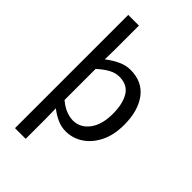

<svg xmlns="http://www.w3.org/2000/svg" viewBox="-270 -802 1097 1097"><g transform="rotate(45 278.5 -253.5)"><path d="M81.1 203.6V-711.4H167.5V-519L166 -437Q198.2 -462.4 235.8 -480.7Q273.4 -499 312.5 -499Q408.2 -499 458.7 -431.4Q509.3 -363.8 509.3 -251Q509.3 -168 479.7 -109.1Q450.2 -50.3 402.3 -19Q354.5 12.2 298.8 12.2Q263.7 12.2 231.2 -2Q198.7 -16.1 166 -41.5L167.5 40.5V203.6ZM283.7 -61Q342.3 -61 380.6 -111.1Q418.9 -161.1 418.9 -250.5Q418.9 -329.6 390.1 -377.9Q361.3 -426.3 294.4 -426.3Q264.2 -426.3 233.4 -409.7Q202.6 -393.1 167.5 -361.3V-110.4Q199.7 -83 229.7 -72Q259.8 -61 283.7 -61Z"/></g></svg>

Font: Varta Light Medium
Style: Regular
Weight: 500
Version: Version 1.004